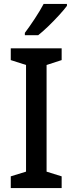

<svg xmlns="http://www.w3.org/2000/svg" viewBox="-20 -961 371 981"><path d="M295 0H35V-60L113 -84V-629L35 -654V-714H295V-654L218 -629V-84L295 -60ZM322 -931Q308 -912 282 -883.5Q256 -855 227 -827Q198 -799 175 -781H107V-793Q131 -825 158 -866Q185 -907 203 -941H322Z"/></svg>

Font: Noto Sans Malayalam SemiCondensed Medium
Style: Regular
Weight: 500
Width: 4
Designer: Jelle Bosma - Monotype Design Team
Foundry: Monotype Imaging Inc.
Version: Version 2.104; ttfautohint (v1.8.4.7-5d5b)